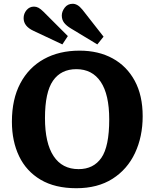

<svg xmlns="http://www.w3.org/2000/svg" viewBox="-20 -982 817 1016"><path d="M384 14Q271 14 195 -31Q119 -76 81 -155.5Q43 -235 43 -338Q43 -457 87.5 -541Q132 -625 212.5 -669.5Q293 -714 401 -714Q501 -714 576 -673Q651 -632 693 -554.5Q735 -477 735 -367Q735 -259 694.5 -172.5Q654 -86 575.5 -36Q497 14 384 14ZM396 -87Q475 -87 516.5 -147Q558 -207 558 -350Q558 -482 513 -549Q468 -616 384 -616Q303 -616 260.5 -555Q218 -494 218 -357Q218 -225 263.5 -156Q309 -87 396 -87ZM495 -747 356 -831Q331 -846 319 -862Q307 -878 307 -900Q307 -921 322.5 -941.5Q338 -962 365 -962Q377 -962 389.5 -955Q402 -948 416 -931L528 -788ZM310 -747 157 -819Q105 -843 105 -886Q105 -910 120.5 -928.5Q136 -947 160 -947Q172 -947 183.5 -941Q195 -935 210 -920L339 -791Z"/></svg>

Font: Literata 12pt
Style: Bold
Weight: 700
Designer: Latin by Veronika Burian and Jose Scaglione. Greek by Irene Vlachou. Cyrillic by Vera Evstafieva.
Foundry: TypeTogether
Version: Version 3.002